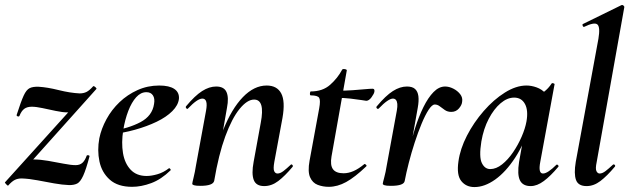

<svg xmlns="http://www.w3.org/2000/svg" viewBox="-32 -746 2553 779"><path d="M1 7Q-1 8 -7 1.5Q-13 -5 -12 -6L308 -360L302 -349Q289 -314 276.5 -302Q264 -290 243 -290Q222 -290 194 -296Q166 -302 140 -307.5Q114 -313 97 -313Q78 -313 66.5 -304.5Q55 -296 47 -276Q45 -272 39.5 -274Q34 -276 36 -281Q53 -334 64 -358Q75 -382 88.5 -388.5Q102 -395 125 -394Q160 -392 206 -380.5Q252 -369 291 -367Q307 -367 319 -373Q331 -379 346 -396Q349 -398 355 -392.5Q361 -387 359 -385L40 -29L35 -39Q49 -73 66.5 -86Q84 -99 105 -99Q131 -99 163 -93.5Q195 -88 225.5 -82Q256 -76 275 -76Q292 -76 302.5 -85.5Q313 -95 320 -115Q322 -117 327 -116Q332 -115 331 -111Q317 -58 305.5 -33Q294 -8 281.5 -1.5Q269 5 249 5Q221 4 187.5 -2Q154 -8 120 -14.5Q86 -21 56 -22Q40 -22 28 -16Q16 -10 1 7Z M504 12Q446 12 413.5 -17Q381 -46 371.5 -91Q362 -136 371 -185Q379 -224 400 -262.5Q421 -301 453 -331.5Q485 -362 526 -380.5Q567 -399 614 -399Q655 -399 675.5 -385Q696 -371 694 -345Q691 -319 667 -295Q643 -271 603.5 -252Q564 -233 515.5 -219.5Q467 -206 417 -201L419 -214Q490 -225 538 -250.5Q586 -276 593 -324Q597 -346 588.5 -359Q580 -372 562 -372Q539 -372 520.5 -351.5Q502 -331 488.5 -296Q475 -261 468 -218Q460 -167 467 -125Q474 -83 498 -57.5Q522 -32 563 -32Q582 -32 606.5 -39Q631 -46 653 -63Q655 -65 658.5 -61Q662 -57 660 -55Q622 -18 581.5 -3Q541 12 504 12Z M1040 9Q1007 9 997.5 -16Q988 -41 997 -89L1026 -248Q1044 -342 999 -342Q971 -342 940 -304Q909 -266 882 -192.5Q855 -119 837 -12L819 -13Q839 -132 873.5 -218.5Q908 -305 953.5 -352Q999 -399 1050 -399Q1092 -399 1109 -367Q1126 -335 1114 -267L1081 -89Q1076 -61 1080.5 -51.5Q1085 -42 1094 -42Q1105 -42 1118 -52Q1131 -62 1147 -77Q1150 -81 1154 -77Q1158 -73 1155 -69Q1124 -32 1097 -11.5Q1070 9 1040 9ZM781 8Q762 8 755 5.5Q748 3 748 0Q748 -4 753.5 -26Q759 -48 763 -74L804 -297Q813 -346 789 -346Q779 -346 764.5 -336Q750 -326 731 -306Q728 -302 724 -306.5Q720 -311 723 -315Q759 -358 788 -376.5Q817 -395 845 -395Q877 -395 887 -372.5Q897 -350 889 -309L837 -12Q832 8 781 8Z M1302 12Q1278 12 1257 4Q1236 -4 1226 -27Q1216 -50 1224 -94L1263 -306Q1269 -339 1263 -349Q1257 -359 1229 -359Q1225 -359 1225.5 -367Q1226 -375 1229 -375Q1277 -375 1307.5 -402Q1338 -429 1356 -463Q1358 -467 1367 -465.5Q1376 -464 1375 -460L1313 -111Q1307 -76 1319 -59.5Q1331 -43 1362 -43Q1382 -43 1402.5 -52Q1423 -61 1446 -80Q1448 -82 1452.5 -78Q1457 -74 1454 -71Q1408 -27 1372.5 -7.5Q1337 12 1302 12ZM1454 -337Q1453 -337 1434.5 -340Q1416 -343 1389.5 -346Q1363 -349 1335 -349L1337 -378Q1371 -378 1399 -380Q1427 -382 1448 -384Q1469 -386 1480 -386Q1485 -386 1486.5 -382Q1488 -378 1487 -374Q1486 -366 1475.5 -351.5Q1465 -337 1454 -337Z M1610 -12 1600 -13Q1610 -66 1623 -120.5Q1636 -175 1651.5 -224Q1667 -273 1686 -311.5Q1705 -350 1727 -372.5Q1749 -395 1774 -395Q1790 -395 1807 -386.5Q1824 -378 1835 -364Q1846 -350 1843 -333Q1842 -320 1830 -306Q1818 -292 1799 -292Q1784 -292 1773 -299.5Q1762 -307 1752.5 -314.5Q1743 -322 1732 -322Q1721 -322 1707 -300.5Q1693 -279 1678.5 -244Q1664 -209 1650.5 -167.5Q1637 -126 1626.5 -85Q1616 -44 1610 -12ZM1554 8Q1535 8 1528 5.5Q1521 3 1521 0Q1521 -4 1527 -26Q1533 -48 1537 -74L1578 -297Q1581 -314 1580 -324.5Q1579 -335 1574.5 -340.5Q1570 -346 1562 -346Q1553 -346 1538.5 -336Q1524 -326 1505 -306Q1501 -302 1497 -306.5Q1493 -311 1497 -315Q1533 -358 1562 -376.5Q1591 -395 1619 -395Q1641 -395 1652 -385Q1663 -375 1665.5 -356Q1668 -337 1663 -309L1610 -12Q1607 8 1554 8Z M1893 13Q1859 13 1839.5 -11.5Q1820 -36 1828 -91Q1835 -142 1862.5 -195.5Q1890 -249 1930.5 -295.5Q1971 -342 2016.5 -370.5Q2062 -399 2104 -399Q2124 -399 2145 -391.5Q2166 -384 2181.5 -367.5Q2197 -351 2199 -324L2139 -357Q2156 -359 2174.5 -373Q2193 -387 2206 -407Q2208 -410 2213.5 -408Q2219 -406 2218 -404L2160 -89Q2151 -42 2171 -42Q2181 -42 2195 -51.5Q2209 -61 2225 -77Q2228 -80 2232 -76Q2236 -72 2233 -69Q2202 -32 2174.5 -11.5Q2147 9 2121 9Q2089 9 2077.5 -14.5Q2066 -38 2074 -89L2099 -229L2120 -246Q2096 -164 2058 -106Q2020 -48 1977 -17.5Q1934 13 1893 13ZM1957 -60Q1981 -60 2005 -79Q2029 -98 2049.5 -128Q2070 -158 2084.5 -191.5Q2099 -225 2104 -253Q2112 -298 2098 -324Q2084 -350 2054 -350Q2026 -350 1999 -327Q1972 -304 1951 -264Q1930 -224 1921 -172Q1911 -109 1923 -84.5Q1935 -60 1957 -60Z M2348 9Q2314 9 2305 -16Q2296 -41 2304 -89L2396 -589Q2404 -637 2391.5 -647Q2379 -657 2338 -637Q2334 -636 2332 -642Q2330 -648 2334 -649L2489 -725Q2494 -727 2498 -723Q2502 -719 2501 -717L2389 -89Q2383 -61 2388 -51.5Q2393 -42 2401 -42Q2412 -42 2425 -52Q2438 -62 2454 -77Q2458 -81 2462 -77Q2466 -73 2462 -69Q2431 -32 2404 -11.5Q2377 9 2348 9Z"/></svg>

Font: Cormorant Garamond Light
Style: Bold Italic
Weight: 700
Italic angle: -10°
Version: Version 4.001